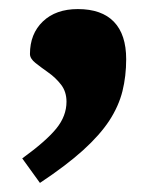

<svg xmlns="http://www.w3.org/2000/svg" viewBox="-20 -210 350 423"><path d="M29 139Q82 100.5 104.2 73Q126.5 45.5 126.5 14Q126.5 -8 114.5 -23.5Q102.5 -39 86.5 -50.2Q70.5 -61.5 58.2 -71.2Q46 -81 46 -91Q46 -135.5 74.5 -162.8Q103 -190 151.5 -190Q204 -190 231 -162Q258 -134 258 -79.5Q258 -42.5 249.8 -9.2Q241.5 24 220.8 55.8Q200 87.5 163 121Q126 154.5 68 193Z"/></svg>

Font: Newsreader 7pt
Style: Bold
Weight: 700
Designer: Hugues Gentile
Foundry: Production Type
Version: Version 1.003